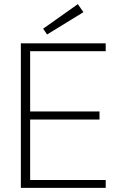

<svg xmlns="http://www.w3.org/2000/svg" viewBox="-20 -910 591 930"><path d="M81 0V-700H492V-662H126V-370H462V-331H126V-38H492V0ZM208 -743 189 -771 357 -890 384 -851Z"/></svg>

Font: DM Sans 9pt ExtraLight
Style: Regular
Weight: 250
Version: Version 4.004;gftools[0.9.30]